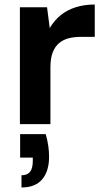

<svg xmlns="http://www.w3.org/2000/svg" viewBox="-20 -549 463 849"><path d="M68 0V-517H188L200 -425Q220 -459 248.5 -482Q277 -505 315 -517Q353 -529 399 -529V-386H337Q309 -386 284.5 -380Q260 -374 241.5 -358.5Q223 -343 213 -317Q203 -291 203 -252V0ZM75 280V226Q101 226 113 210.5Q125 195 125 163V148H69V44H182Q190 71 193.5 96Q197 121 197 144Q197 208 166.5 244Q136 280 75 280Z"/></svg>

Font: DM Sans 11pt
Style: Bold
Weight: 700
Version: Version 4.004;gftools[0.9.30]